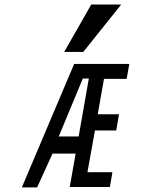

<svg xmlns="http://www.w3.org/2000/svg" viewBox="-20 -810 640 830"><path d="M300.5 -533.5H539L527.5 -469H429.5L402.5 -316H494.5L482.5 -246H390.5L358 -65.5H466L455 -1.5H281.5L307 -146H207L140.5 0H74.5ZM320 -220 364 -470.5H338L234 -220ZM257.5 -585.5 374.5 -790.5H504L340 -585.5Z"/></svg>

Font: JuliaMono Medium
Style: Italic
Weight: 500
Italic angle: -9°
Monospace: yes
Designer: cormullion
Foundry: corm
Version: Version 0.054; ttfautohint (v1.8.4)